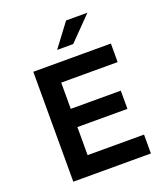

<svg xmlns="http://www.w3.org/2000/svg" viewBox="-154 -968 934 1074"><g transform="rotate(-20 313.0 -430.5)"><path d="M95.7 0V-654.3H557.6V-543.9H221.7V-112.3H557.6V0ZM169.9 -279.3V-387.7H519.5V-279.3ZM262.7 -723.6 366.2 -861.3H493.2L358.4 -723.6Z"/></g></svg>

Font: Sen SemiBold
Style: Regular
Weight: 600
Designer: Kosal Sen, Philatype
Foundry: Philatype
Version: Version 2.000;gftools[0.9.31]